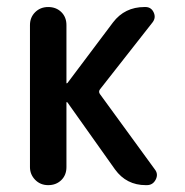

<svg xmlns="http://www.w3.org/2000/svg" viewBox="-20 -540 540 560"><path d="M67.4 -52.7V-466.8Q67.4 -489.3 82.5 -504.4Q97.7 -519.5 120.6 -519.5Q143.6 -519.5 158.7 -504.9Q173.8 -490.2 173.8 -466.8V-297.9Q173.8 -296.9 174.8 -296.9L176.8 -297.9L309.6 -474.6Q343.8 -519.5 401.4 -519.5H404.3Q420.9 -519.5 428.2 -503.9Q435.5 -488.3 424.8 -474.6L271.5 -279.3Q266.6 -272.5 271.5 -265.6L431.6 -45.9Q442.4 -32.2 434.1 -16.1Q425.8 0 408.2 0H405.3Q348.6 0 315.4 -45.9L176.8 -241.2Q175.8 -242.2 174.8 -242.2Q173.8 -242.2 173.8 -241.2V-52.7Q173.8 -29.3 158.7 -14.6Q143.6 0 120.6 0Q97.7 0 82.5 -15.6Q67.4 -31.2 67.4 -52.7Z"/></svg>

Font: Rounded Mgen+ 1m medium
Style: Regular
Weight: 500
Designer: [Source Han Sans]
Ryoko NISHIZUKA  (kana & ideographs); Paul D. Hunt (Latin, Greek & Cyrillic); Wenlong ZHANG  (bopomofo
Version: Version 1.059.20150602